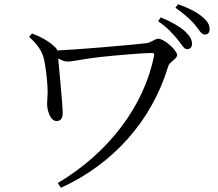

<svg xmlns="http://www.w3.org/2000/svg" viewBox="-20 -846 1040 917"><path d="M119 -670C161 -632 179 -603 188 -571C198 -534 205 -468 207 -428C209 -394 205 -374 205 -348C205 -324 218 -268 250 -268C278 -268 281 -292 279 -321C277 -366 263 -511 258 -567C274 -558 289 -552 303 -552C327 -552 386 -566 461 -574C536 -582 664 -593 705 -593C715 -593 717 -589 716 -581C668 -335 492 -111 256 28L271 51C522 -64 705 -269 784 -531C789 -550 826 -565 826 -583C826 -605 765 -661 736 -661C720 -661 700 -642 681 -640C585 -629 347 -609 254 -605C252 -610 250 -614 246 -618C215 -649 178 -669 133 -686ZM735 -745C779 -715 806 -684 827 -659C847 -634 859 -611 873 -611C888 -611 897 -620 897 -637C897 -657 887 -674 863 -697C837 -720 799 -742 748 -763ZM818 -809C863 -777 888 -754 910 -729C931 -704 941 -681 958 -681C973 -681 981 -690 981 -707C981 -728 971 -746 943 -768C920 -788 881 -808 830 -826Z"/></svg>

Font: Noto Serif CJK JP
Style: Regular
Weight: 400
Designer: Ryoko NISHIZUKA 西塚涼子 (kana & ideographs); Frank Grießhammer (Latin, Greek & Cyrillic); Wenlong ZHANG 张文龙 (bopomofo); San
Foundry: Adobe Systems Incorporated
Version: Version 1.000;PS 1;hotconv 16.6.53;makeotf.lib2.5.65590